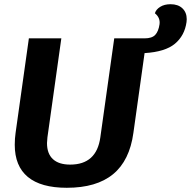

<svg xmlns="http://www.w3.org/2000/svg" viewBox="-20 -882 906 911"><path d="M866 -791Q866 -782 865 -777Q856 -713 810 -674.5Q764 -636 666 -630L613 -252Q595 -120 516.5 -55.5Q438 9 297 9Q174 9 112 -42.5Q50 -94 50 -195Q50 -225 54 -252L117 -700H271L205 -230Q203 -212 203 -203Q203 -153 231 -127Q259 -101 313 -101Q438 -101 456 -230L522 -700H666Q701 -700 716.5 -716.5Q732 -733 737 -767Q741 -798 715 -819Q720 -837 740 -849.5Q760 -862 789 -862Q825 -862 845.5 -842.5Q866 -823 866 -791Z"/></svg>

Font: Krub
Style: Bold Italic
Weight: 700
Italic angle: -8°
Designer: Ekaluck Peanpanawate
Foundry: Cadson Demak Co.,Ltd.
Version: Version 1.000; ttfautohint (v1.6)